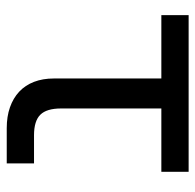

<svg xmlns="http://www.w3.org/2000/svg" viewBox="-25 -555 580 570"><g transform="rotate(90 265.0 -270.0)"><path d="M25 -540H490V-459H302V-161.5Q302 -118.5 320.5 -99.8Q339 -81 381.5 -81H465V0H360.5Q326 0 298.8 -9.5Q271.5 -19 252.2 -37Q233 -55 223 -81Q213 -107 213 -140V-459H25Z"/></g></svg>

Font: Vela Sans Med
Style: Regular
Weight: 500
Designer: Principal design: Mikhail Sharanda - project Manrope.
Design modification: Ravid Balaliev
Foundry: Mikhail Sharanda
Version: Version 1.001